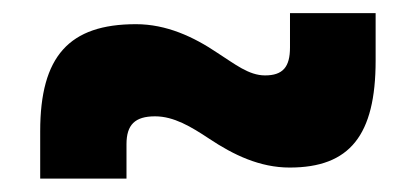

<svg xmlns="http://www.w3.org/2000/svg" viewBox="-20 -490 626 289"><path d="M40.5 -221.2H170.4V-272.9C170.4 -302.2 183.1 -314.9 213.4 -314.9C241.7 -314.9 267.6 -299.3 294.9 -281.2C331.5 -256.8 371.1 -237.8 416 -237.8C506.3 -237.8 545.4 -286.1 545.4 -398.9V-470.2H416.5V-418.5C416.5 -389.2 405.8 -376.5 378.9 -376.5C354.5 -376.5 333.5 -393.6 307.6 -410.2C271.5 -434.6 230.5 -453.6 184.6 -453.6C84 -453.6 40.5 -405.3 40.5 -292.5Z"/></svg>

Font: Cascadia Mono NF
Style: Bold
Weight: 700
Monospace: yes
Designer: Aaron Bell
Foundry: Saja Typeworks
Version: Version 2404.023